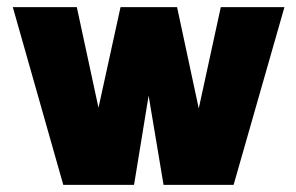

<svg xmlns="http://www.w3.org/2000/svg" viewBox="-20 -520 833 540"><path d="M158 0 16 -500H196L257 -217L319 -500H478L539 -215L601 -500H780L637 0H440L398 -251L357 0Z"/></svg>

Font: Panamera Black
Style: Regular
Weight: 900
Designer: Bastien Sozeau
Foundry: NBR — Bastien Sozeau
Version: Version 3.002; ttfautohint (v1.8.4.7-5d5b);gftools[0.9.33]